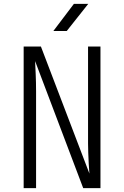

<svg xmlns="http://www.w3.org/2000/svg" viewBox="-20 -970 640 990"><path d="M102 0V-730H191L441 -75Q439 -97 437.5 -126Q436 -155 435 -183Q434 -211 434 -230V-730H498V0H409L161 -655Q162 -632 164 -588.5Q166 -545 166 -500V0ZM255 -810 361 -950H435L324 -810Z"/></svg>

Font: JetBrains Mono NL ExtraLight
Style: Regular
Weight: 200
Designer: Philipp Nurullin, Konstantin Bulenkov
Foundry: JetBrains
Version: Version 2.304; ttfautohint (v1.8.4.7-5d5b)